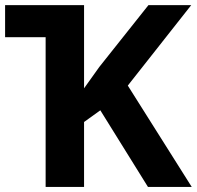

<svg xmlns="http://www.w3.org/2000/svg" viewBox="-20 -734 773 754"><path d="M0 -587.9H159.2V0H310.1V-254.9L374 -300.8L561 0H732.9L481.9 -397.9L731 -713.9H563L370.1 -471.2L310.1 -387.2V-713.9H0Z"/></svg>

Font: Noto Reveo Sans
Style: Bold
Weight: 700
Designer: Monotype Design team
Foundry: Monotype Imaging Inc.
Version: Version 1.04